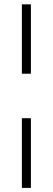

<svg xmlns="http://www.w3.org/2000/svg" viewBox="-20 -748 248 904"><path d="M83 -191.4H125.5V136.7H83ZM125.5 -727.5V-400.9H83V-727.5Z"/></svg>

Font: Inter 16pt ExtraLight
Style: Regular
Weight: 250
Version: Version 4.001;git-66647c0bb